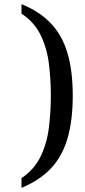

<svg xmlns="http://www.w3.org/2000/svg" viewBox="-20 -780 411 929"><path d="M84 129V82Q146 40 176.5 -23Q207 -86 216.5 -162Q226 -238 226 -317Q226 -397 216.5 -472.5Q207 -548 176.5 -610.5Q146 -673 84 -714V-760Q173 -724 227.5 -665.5Q282 -607 307 -521.5Q332 -436 332 -317Q332 -198 307 -111.5Q282 -25 227.5 33.5Q173 92 84 129Z"/></svg>

Font: Noto Serif Bengali SemiCondensed Medium
Style: Regular
Weight: 500
Width: 4
Designer: Juan Bruce, Universal Thirst, Indian Type Foundry and the Monotype Design Team.
Foundry: Monotype Imaging Inc.
Version: Version 2.003; ttfautohint (v1.8.4.7-5d5b)